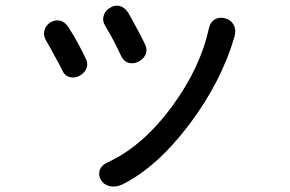

<svg xmlns="http://www.w3.org/2000/svg" viewBox="-20 -727 1040 688"><path d="M439.5 -681.6Q425.8 -702.1 406.2 -706.1Q388.7 -709 373 -698.2Q356.4 -688.5 351.6 -670.9Q345.7 -652.3 357.4 -633.8Q374 -606.4 387.7 -580.1Q402.3 -551.8 413.1 -528.3Q421.9 -507.8 440.4 -502Q457 -497.1 475.6 -505.9Q493.2 -514.6 501 -530.3Q508.8 -547.9 501 -565.4Q490.2 -588.9 472.7 -621.1Q460 -644.5 439.5 -681.6ZM225.6 -628.9Q212.9 -649.4 193.4 -653.3Q176.8 -656.2 160.2 -646.5Q144.5 -636.7 139.6 -619.1Q133.8 -600.6 144.5 -583Q161.1 -554.7 174.8 -528.3Q190.4 -501 202.1 -477.5Q210 -457 228.5 -451.2Q245.1 -446.3 262.7 -454.1Q280.3 -462.9 288.1 -478.5Q296.9 -495.1 289.1 -512.7Q276.4 -541 260.7 -569.3Q244.1 -600.6 225.6 -628.9ZM820.3 -595.7Q827.1 -621.1 816.4 -639.6Q806.6 -656.2 787.1 -661.1Q767.6 -667 751 -658.2Q733.4 -648.4 728.5 -625Q698.2 -485.4 598.6 -348.6Q492.2 -203.1 366.2 -145.5Q342.8 -134.8 336.9 -116.2Q332 -98.6 341.8 -82Q351.6 -65.4 371.1 -60.5Q392.6 -54.7 417 -65.4Q542 -127 659.2 -282.2Q773.4 -434.6 820.3 -595.7Z"/></svg>

Font: Gungsuh
Style: Regular
Weight: 400
Version: Version 2.21